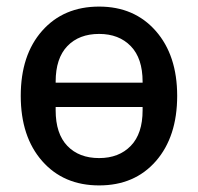

<svg xmlns="http://www.w3.org/2000/svg" viewBox="-20 -551 601 583"><path d="M281 -531Q388 -531 453 -457Q518 -383 518 -260Q518 -136 453.5 -62Q389 12 281 12Q173 12 108 -62Q43 -136 43 -260Q43 -384 108 -457.5Q173 -531 281 -531ZM149 -300H413V-303Q413 -374 377 -411Q341 -448 281 -448Q220 -448 184.5 -411Q149 -374 149 -303ZM281 -71Q341 -71 377 -108Q413 -145 413 -216V-226H149V-216Q149 -145 184.5 -108Q220 -71 281 -71Z"/></svg>

Font: Anuphan Medium
Style: Regular
Weight: 500
Designer: Mike Abbink, Paul van der Laan, Pieter van Rosmalen, Mint Tantisuwanna
Foundry: Bold Monday; Cadson Demak
Version: Version 3.002;hotconv 1.0.109;makeotfexe 2.5.65596